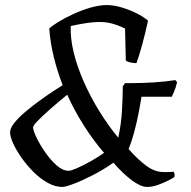

<svg xmlns="http://www.w3.org/2000/svg" viewBox="-20 -740 758 760"><path d="M227 0Q198 0 168.5 -16.5Q139 -33 112.5 -59.5Q86 -86 65 -116Q44 -146 32 -172.5Q20 -199 20 -216Q20 -233 37 -254Q54 -275 80.5 -297.5Q107 -320 136 -341Q165 -362 190 -378.5Q215 -395 228 -403Q207 -457 193 -514Q179 -571 175 -627Q186 -638 211.5 -653.5Q237 -669 270.5 -684.5Q304 -700 339 -710Q374 -720 404 -720Q429 -720 460 -711Q491 -702 519.5 -688Q548 -674 566 -658Q555 -608 542.5 -562Q530 -516 520 -490Q508 -490 495.5 -493Q483 -496 478 -500L475 -627Q442 -643 414 -649Q386 -655 350.5 -652Q315 -649 260 -637Q258 -588 272 -531Q286 -474 312.5 -414.5Q339 -355 374 -298.5Q409 -242 448 -195Q460 -249 463 -305Q466 -361 466 -398L475 -411H500Q545 -411 590.5 -414Q636 -417 674 -423L681 -415Q676 -393 669.5 -378.5Q663 -364 660 -357H540Q535 -325 527.5 -287Q520 -249 510 -212.5Q500 -176 489 -150Q526 -108 559.5 -83.5Q593 -59 627 -59Q635 -59 645 -59Q655 -59 667 -60Q669 -58 670.5 -53Q672 -48 670 -39Q666 -36 648 -26.5Q630 -17 606.5 -8.5Q583 0 562 0Q538 0 503 -25.5Q468 -51 429 -96Q389 -68 347 -46.5Q305 -25 272 -12.5Q239 0 227 0ZM252 -64Q261 -64 284 -74Q307 -84 336 -100Q365 -116 392 -135Q351 -182 313 -241.5Q275 -301 246 -365Q209 -335 178.5 -308Q148 -281 129.5 -262Q111 -243 111 -236Q111 -224 124 -196.5Q137 -169 158 -138.5Q179 -108 203.5 -86Q228 -64 252 -64Z"/></svg>

Font: Texturina 72pt 72pt Regular
Style: Italic
Weight: 400
Italic angle: -11°
Designer: Guillermo Torres Carreño
Foundry: Omnibus-Type
Version: Version 1.002; ttfautohint (v1.8.3)